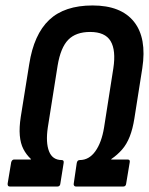

<svg xmlns="http://www.w3.org/2000/svg" viewBox="-20 -683 547 703"><path d="M16 0Q7 0 8 -11L21 -89Q24 -99 32 -99H93V-101Q76 -117 65.5 -137.5Q55 -158 52.5 -187Q50 -216 56 -255L87 -448Q104 -557 160 -610Q216 -663 319 -663Q423 -663 470.5 -603.5Q518 -544 501 -433L472 -249Q466 -211 455 -183Q444 -155 427 -135.5Q410 -116 388 -101L387 -99H447Q457 -99 455 -89L442 -11Q441 0 431 0H258Q254 0 251.5 -3Q249 -6 250 -11L261 -86Q263 -97 272 -97Q306 -97 329 -129Q352 -161 361 -216L395 -433Q405 -499 385 -532.5Q365 -566 310 -566Q258 -566 230 -537.5Q202 -509 191 -443L155 -216Q147 -161 159.5 -129Q172 -97 206 -97Q215 -97 213 -86L201 -11Q200 0 190 0Z"/></svg>

Font: Sofia Sans Condensed
Style: Bold Italic
Weight: 700
Italic angle: -9°
Version: Version 4.100